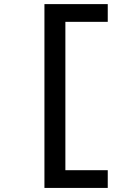

<svg xmlns="http://www.w3.org/2000/svg" viewBox="-20 -780 640 938"><path d="M506.4 138.1V51.5H299.4V-673.3H506.4V-759.9H197.1V138.1Z"/></svg>

Font: Margiela Mono SemiBold
Style: Regular
Weight: 600
Designer: Mike Abbink, Paul van der Laan, Pieter van Rosmalen
Foundry: Bold Monday
Version: Version 2.003 2021